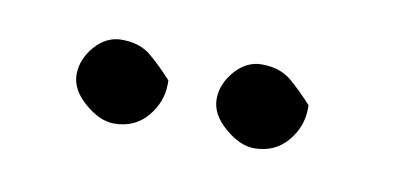

<svg xmlns="http://www.w3.org/2000/svg" viewBox="-27 -778 350 170"><g transform="rotate(10 147.5 -693.0)"><path d="M39.1 -693.4Q39.1 -707 49.3 -718.8Q59.6 -730.5 73.2 -730.5Q89.8 -730.5 100.1 -721.7Q110.4 -712.9 120.1 -702.1V-699.2Q120.1 -682.6 108.9 -669.4Q97.7 -656.2 79.1 -656.2Q66.4 -656.2 52.7 -668Q39.1 -679.7 39.1 -693.4ZM165 -693.4Q165 -707 175.3 -718.8Q185.5 -730.5 199.2 -730.5Q215.8 -730.5 226.1 -721.7Q236.3 -712.9 246.1 -702.1V-699.2Q246.1 -682.6 234.9 -669.4Q223.6 -656.2 205.1 -656.2Q192.4 -656.2 178.7 -668Q165 -679.7 165 -693.4Z"/></g></svg>

Font: Covered By Your Grace
Style: Regular
Weight: 400
Designer: Kimberly Geswein
Foundry: Kimberly Geswein
Version: Version 1.0